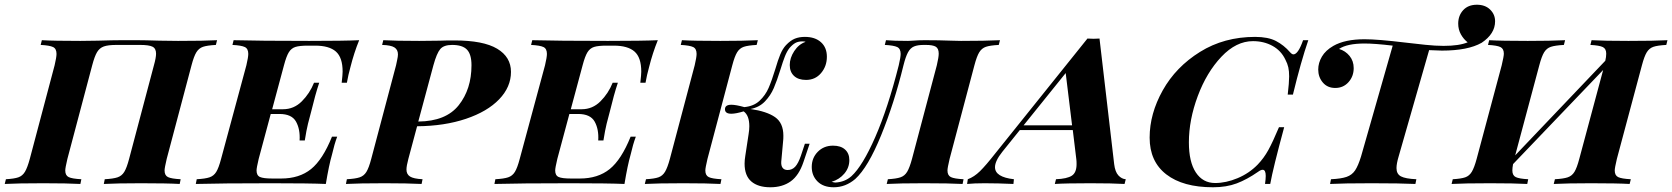

<svg xmlns="http://www.w3.org/2000/svg" viewBox="-61 -778 7072 812"><path d="M614 -606 692 -605Q803 -605 857 -608L852 -588Q815 -586 797.5 -580Q780 -574 769.5 -557Q759 -540 749 -502L644 -106Q635 -68 635 -57Q635 -36 649.5 -29Q664 -22 703 -20L699 0Q647 -3 535 -3Q434 -3 378 0L382 -20Q418 -22 436 -28Q454 -34 464.5 -51Q475 -68 485 -106L590 -502Q599 -534 599 -551Q599 -573 584 -580.5Q569 -588 531 -588H432Q396 -588 378 -581.5Q360 -575 349.5 -557.5Q339 -540 329 -502L224 -106Q215 -68 215 -57Q215 -36 229.5 -29Q244 -22 283 -20L279 0Q224 -3 122 -3Q13 -3 -41 0L-36 -20Q-1 -22 16.5 -28Q34 -34 44.5 -51.5Q55 -69 65 -106L170 -502Q178 -536 178 -550Q178 -572 163.5 -579Q149 -586 111 -588L116 -608Q167 -605 279 -605L353 -606Q417 -608 454 -608H518Q550 -608 614 -606Z M1458 -608Q1436 -554 1421 -494Q1412 -462 1406 -428H1384Q1388 -462 1388 -475Q1388 -535 1359.5 -560Q1331 -585 1272 -585H1241Q1206 -585 1188.5 -579.5Q1171 -574 1160.5 -557Q1150 -540 1140 -502L1090 -316H1136Q1182 -316 1215.5 -349.5Q1249 -383 1267 -428H1289Q1272 -377 1255 -306Q1248 -281 1241.5 -254.5Q1235 -228 1228 -184H1206Q1209 -231 1191 -263.5Q1173 -296 1121 -296H1084L1033 -106Q1024 -68 1024 -57Q1024 -36 1038.5 -29.5Q1053 -23 1091 -23H1128Q1205 -23 1254.5 -63Q1304 -103 1343 -200H1365Q1353 -168 1343 -124Q1330 -79 1317 0Q1249 -3 1088 -3Q875 -3 767 0L771 -20Q807 -22 825 -28Q843 -34 853.5 -51Q864 -68 874 -106L981 -502Q989 -536 989 -550Q989 -572 974.5 -579Q960 -586 922 -588L927 -608Q1034 -605 1247 -605Q1394 -605 1458 -608Z M1666 -106Q1658 -76 1658 -61Q1658 -41 1673 -31.5Q1688 -22 1726 -20L1722 0Q1662 -3 1566 -3Q1456 -3 1402 0L1406 -20Q1442 -22 1460 -28Q1478 -34 1488.5 -51Q1499 -68 1509 -106L1614 -502Q1615 -508 1618.5 -523.5Q1622 -539 1622 -548Q1622 -568 1607 -577.5Q1592 -587 1555 -588L1560 -608Q1612 -605 1712 -605L1800 -606Q1821 -607 1861 -607Q1983 -607 2041.5 -572Q2100 -537 2100 -474Q2100 -410 2050 -358Q2000 -306 1909.5 -275.5Q1819 -245 1703 -244ZM1708 -264Q1825 -265 1879 -333Q1933 -401 1933 -502Q1933 -548 1914 -568Q1895 -588 1851 -588Q1816 -588 1801 -570.5Q1786 -553 1772 -502Z M2721 -608Q2699 -554 2684 -494Q2675 -462 2669 -428H2647Q2651 -462 2651 -475Q2651 -535 2622.5 -560Q2594 -585 2535 -585H2504Q2469 -585 2451.5 -579.5Q2434 -574 2423.5 -557Q2413 -540 2403 -502L2353 -316H2399Q2445 -316 2478.5 -349.5Q2512 -383 2530 -428H2552Q2535 -377 2518 -306Q2511 -281 2504.5 -254.5Q2498 -228 2491 -184H2469Q2472 -231 2454 -263.5Q2436 -296 2384 -296H2347L2296 -106Q2287 -68 2287 -57Q2287 -36 2301.5 -29.5Q2316 -23 2354 -23H2391Q2468 -23 2517.5 -63Q2567 -103 2606 -200H2628Q2616 -168 2606 -124Q2593 -79 2580 0Q2512 -3 2351 -3Q2138 -3 2030 0L2034 -20Q2070 -22 2088 -28Q2106 -34 2116.5 -51Q2127 -68 2137 -106L2244 -502Q2252 -536 2252 -550Q2252 -572 2237.5 -579Q2223 -586 2185 -588L2190 -608Q2297 -605 2510 -605Q2657 -605 2721 -608Z M3436 -538Q3436 -498 3411.5 -469Q3387 -440 3348 -440Q3315 -440 3297 -457Q3279 -474 3279 -503Q3279 -533 3298 -562Q3317 -591 3346 -601Q3342 -603 3333 -603Q3315 -603 3303 -596.5Q3291 -590 3278 -575Q3267 -561 3258.5 -539.5Q3250 -518 3240 -485Q3225 -437 3211.5 -405.5Q3198 -374 3174 -349Q3150 -324 3113 -317Q3182 -307 3217 -282.5Q3252 -258 3252 -204Q3252 -190 3251 -182L3243 -94Q3242 -77 3249 -68Q3256 -59 3270 -59Q3289 -59 3302 -73Q3315 -87 3326 -119L3343 -170H3363L3337 -93Q3318 -36 3283 -11Q3248 14 3197 14Q3145 14 3116.5 -10.5Q3088 -35 3088 -86Q3088 -101 3091 -119L3105 -211Q3108 -229 3108 -244Q3108 -290 3084 -307Q3051 -297 3032 -297Q3005 -297 3005 -316Q3005 -335 3032 -335Q3051 -335 3087 -325Q3127 -329 3151.5 -352Q3176 -375 3189.5 -406Q3203 -437 3218 -486Q3229 -524 3239 -548Q3249 -572 3263 -587Q3282 -607 3300.5 -614.5Q3319 -622 3343 -622Q3386 -622 3411 -599.5Q3436 -577 3436 -538ZM2922 -57Q2922 -36 2936.5 -29Q2951 -22 2990 -20L2986 0Q2931 -3 2829 -3Q2720 -3 2666 0L2671 -20Q2706 -22 2723.5 -28Q2741 -34 2751.5 -51.5Q2762 -69 2772 -106L2877 -502Q2885 -536 2885 -550Q2885 -572 2870.5 -579Q2856 -586 2818 -588L2823 -608Q2874 -605 2986 -605Q3083 -605 3144 -608L3139 -588Q3102 -586 3084.5 -580Q3067 -574 3056.5 -557Q3046 -540 3036 -502L2931 -106Q2922 -68 2922 -57Z M3740 -502Q3748 -536 3748 -550Q3748 -572 3733.5 -579Q3719 -586 3681 -588L3686 -608Q3718 -605 3779 -605Q3791 -605 3799 -606Q3823 -608 3850 -608Q3910 -608 3962 -606Q3978 -605 4003 -605Q4105 -605 4168 -608L4163 -588Q4126 -586 4108.5 -580Q4091 -574 4080.5 -557Q4070 -540 4060 -502L3955 -106Q3946 -68 3946 -57Q3946 -36 3960.5 -29Q3975 -22 4014 -20L4010 0Q3955 -3 3846 -3Q3743 -3 3689 0L3694 -20Q3729 -22 3747 -28Q3765 -34 3775.5 -51.5Q3786 -69 3796 -106L3901 -502Q3909 -536 3909 -551Q3909 -573 3896.5 -580.5Q3884 -588 3854 -588H3846Q3820 -588 3804.5 -581.5Q3789 -575 3779 -556.5Q3769 -538 3760 -502Q3721 -342 3665.5 -206Q3610 -70 3556 -21Q3515 14 3465 14Q3421 14 3396.5 -10.5Q3372 -35 3372 -72Q3372 -110 3397.5 -136Q3423 -162 3462 -162Q3495 -162 3513 -145.5Q3531 -129 3531 -101Q3531 -69 3510 -44Q3489 -19 3456 -9Q3468 -6 3472 -6Q3512 -8 3540 -33Q3587 -76 3640.5 -198Q3694 -320 3740 -502Z M4700 -20 4695 0Q4644 -3 4550 -3Q4448 -3 4400 0L4405 -20Q4452 -22 4472 -35Q4492 -48 4492 -84Q4492 -97 4491 -104L4476 -228H4252L4178 -136Q4147 -97 4147 -71Q4147 -29 4227 -20L4225 0Q4159 -3 4103 -3Q4059 -3 4029 0L4032 -20Q4059 -30 4083.5 -54Q4108 -78 4148 -129L4538 -615L4564 -614L4589 -615L4651 -84Q4655 -51 4669 -36Q4683 -21 4700 -20ZM4473 -248 4446 -469 4268 -248Z M4801 -196Q4801 -297 4856.5 -396Q4912 -495 5014 -558.5Q5116 -622 5247 -622Q5302 -622 5335.5 -604.5Q5369 -587 5395 -557Q5403 -548 5409 -548Q5429 -548 5450 -608H5472Q5441 -518 5407 -378H5385Q5391 -429 5391 -455Q5391 -477 5387.5 -493Q5384 -509 5375 -526Q5357 -564 5320.5 -584Q5284 -604 5238 -604Q5167 -604 5104.5 -538Q5042 -472 5004.5 -371.5Q4967 -271 4967 -176Q4967 -93 4996.5 -48.5Q5026 -4 5078 -4Q5124 -4 5173 -24.5Q5222 -45 5258 -82Q5284 -109 5303 -143.5Q5322 -178 5348 -240H5370Q5323 -67 5311 0H5289Q5292 -21 5292 -34Q5292 -60 5279 -60Q5271 -60 5259 -51Q5213 -19 5169.5 -2.5Q5126 14 5069 14Q4942 14 4871.5 -40.5Q4801 -95 4801 -196Z M6262 -688Q6262 -635 6205 -597Q6147 -564 6037 -564Q6021 -564 5983 -566L5854 -116Q5845 -86 5845 -67Q5845 -42 5864 -32Q5883 -22 5929 -20L5925 0Q5861 -3 5740 -3Q5621 -3 5564 0L5568 -20Q5611 -22 5634 -30Q5657 -38 5670 -57.5Q5683 -77 5695 -116L5829 -585Q5753 -594 5710 -594Q5636 -594 5602 -571Q5629 -563 5646.5 -541.5Q5664 -520 5664 -490Q5664 -455 5642 -430.5Q5620 -406 5586 -406Q5553 -406 5533.5 -429Q5514 -452 5514 -484Q5514 -512 5529.5 -538.5Q5545 -565 5578 -584Q5627 -612 5710 -612Q5766 -612 5882 -598Q5924 -593 5967 -588.5Q6010 -584 6044 -584Q6110 -584 6146 -599Q6129 -612 6117.5 -632.5Q6106 -653 6106 -678Q6106 -712 6127 -735Q6148 -758 6185 -758Q6220 -758 6241 -737.5Q6262 -717 6262 -688Z M6991 -608 6986 -588Q6949 -586 6931.5 -580Q6914 -574 6903.5 -557Q6893 -540 6883 -502L6777 -106Q6768 -68 6768 -57Q6768 -36 6782.5 -29Q6797 -22 6836 -20L6831 0Q6779 -3 6668 -3Q6567 -3 6510 0L6515 -20Q6551 -22 6569 -28Q6587 -34 6597.5 -51Q6608 -68 6618 -106L6719 -482L6338 -84Q6335 -68 6335 -57Q6335 -36 6349.5 -29Q6364 -22 6402 -20L6398 0Q6343 -3 6241 -3Q6132 -3 6078 0L6083 -20Q6118 -22 6135.5 -28Q6153 -34 6163.5 -51.5Q6174 -69 6184 -106L6290 -502Q6299 -540 6299 -551Q6299 -572 6284.5 -579Q6270 -586 6232 -588L6237 -608Q6288 -605 6400 -605Q6497 -605 6558 -608L6553 -588Q6516 -586 6498 -580Q6480 -574 6469.5 -557Q6459 -540 6449 -502L6347 -121L6728 -521Q6732 -537 6732 -551Q6732 -572 6717.5 -579Q6703 -586 6665 -588L6670 -608Q6724 -605 6826 -605Q6937 -605 6991 -608Z"/></svg>

Font: Playfair Display SC
Style: Bold Italic
Weight: 700
Italic angle: -14°
Designer: Claus Eggers Sørensen
Foundry: Claus Eggers Sørensen
Version: Version 1.200; ttfautohint (v1.6)